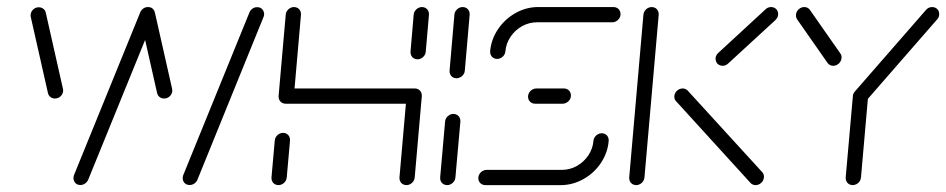

<svg xmlns="http://www.w3.org/2000/svg" viewBox="-20 -539 2754 559"><path d="M513.7 -29.6 705.9 -501.9Q708.5 -508.9 714.6 -513.5Q720.7 -518.1 728.5 -518.1Q736.7 -518.1 741.9 -513.7Q747 -509.3 748.5 -502.4Q750 -495.6 747 -488.9L555.2 -16.7Q552.6 -9.6 546.3 -5Q540 -0.4 532.2 -0.4Q524.1 -0.4 518.9 -4.8Q513.7 -9.3 512.4 -16.1Q511.1 -23 513.7 -29.6ZM119.6 -268.1 69.6 -489.6Q68.1 -496.3 70.7 -502.8Q73.3 -509.3 79.3 -513.5Q85.2 -517.8 93 -517.8Q100.7 -517.8 106.3 -513.3Q111.9 -508.9 113.3 -501.9L163.3 -280.4Q164.8 -273.7 162.2 -267.2Q159.6 -260.7 153.7 -256.5Q147.8 -252.2 140 -252.2Q132.2 -252.2 126.7 -256.7Q121.1 -261.1 119.6 -268.1ZM195.6 -29.6 388.1 -502.6Q390.7 -509.6 397 -514.1Q403.3 -518.5 410.7 -518.5Q418.9 -518.5 424.1 -514.1Q429.3 -509.6 430.7 -502.8Q432.2 -495.9 429.6 -489.3L237 -16.3Q234.4 -9.6 228.1 -5Q221.9 -0.4 214.1 -0.4Q205.9 -0.4 200.9 -4.8Q195.9 -9.3 194.4 -16.1Q193 -23 195.6 -29.6ZM437.4 -268.1 387.4 -489.6Q385.9 -496.3 388.5 -502.8Q391.1 -509.3 397 -513.5Q403 -517.8 410.7 -517.8Q418.5 -517.8 424.1 -513.3Q429.6 -508.9 431.1 -501.9L481.1 -280.4Q482.6 -273.7 480 -267.2Q477.4 -260.7 471.5 -256.5Q465.6 -252.2 457.8 -252.2Q450 -252.2 444.4 -256.7Q438.9 -261.1 437.4 -268.1Z M790.7 0Q784.8 0 779.8 -3Q774.8 -5.9 772.4 -11.1Q770 -16.3 770.4 -22.2L780 -130Q780.4 -135.9 783.9 -141.1Q787.4 -146.3 792.8 -149.3Q798.1 -152.2 804.1 -152.2Q810 -152.2 815 -149.3Q820 -146.3 822.4 -141.1Q824.8 -135.9 824.4 -130L814.8 -22.2Q814.4 -16.3 810.9 -11.1Q807.4 -5.9 802 -3Q796.7 0 790.7 0ZM835.9 -518.5Q841.9 -518.5 846.9 -515.6Q851.9 -512.6 854.3 -507.4Q856.7 -502.2 856.3 -496.3L835.6 -259.3Q835.2 -253.3 831.7 -248.1Q828.1 -243 822.8 -240Q817.4 -237 811.5 -237Q805.6 -237 800.6 -240Q795.6 -243 793.1 -248.1Q790.7 -253.3 791.1 -259.3L811.9 -496.3Q812.2 -502.2 815.7 -507.4Q819.3 -512.6 824.6 -515.6Q830 -518.5 835.9 -518.5ZM1184.1 -237H811.5L815.2 -281.5H1187.8ZM1187.8 -281.5Q1193.7 -281.5 1198.7 -278.5Q1203.7 -275.6 1206.1 -270.4Q1208.5 -265.2 1208.1 -259.3L1187.4 -22.2Q1187 -16.3 1183.5 -11.1Q1180 -5.9 1174.6 -3Q1169.3 0 1163.3 0Q1157.4 0 1152.4 -3Q1147.4 -5.9 1145 -11.1Q1142.6 -16.3 1143 -22.2L1163.7 -259.3Q1164.1 -265.2 1167.6 -270.4Q1171.1 -275.6 1176.5 -278.5Q1181.9 -281.5 1187.8 -281.5ZM1195.6 -366.3Q1189.6 -366.3 1184.6 -369.3Q1179.6 -372.2 1177.2 -377.4Q1174.8 -382.6 1175.2 -388.5L1184.4 -496.3Q1184.8 -502.2 1188.3 -507.4Q1191.9 -512.6 1197.2 -515.6Q1202.6 -518.5 1208.5 -518.5Q1214.4 -518.5 1219.4 -515.6Q1224.4 -512.6 1226.9 -507.4Q1229.3 -502.2 1228.9 -496.3L1219.6 -388.5Q1219.3 -382.6 1215.7 -377.4Q1212.2 -372.2 1206.9 -369.3Q1201.5 -366.3 1195.6 -366.3Z M1281.9 0Q1275.9 0 1270.9 -3Q1265.9 -5.9 1263.5 -11.1Q1261.1 -16.3 1261.5 -22.2L1275.9 -185.2Q1276.3 -191.1 1279.8 -196.3Q1283.3 -201.5 1288.7 -204.4Q1294.1 -207.4 1300 -207.4Q1305.9 -207.4 1310.9 -204.4Q1315.9 -201.5 1318.3 -196.3Q1320.7 -191.1 1320.4 -185.2L1305.9 -22.2Q1305.6 -16.3 1302 -11.1Q1298.5 -5.9 1293.1 -3Q1287.8 0 1281.9 0ZM1308.9 -311.1Q1303 -311.1 1298.1 -314.1Q1293.3 -317 1290.9 -322.2Q1288.5 -327.4 1288.9 -333.3L1303 -496.3Q1303.3 -502.2 1306.9 -507.4Q1310.4 -512.6 1315.7 -515.6Q1321.1 -518.5 1327 -518.5Q1333 -518.5 1338 -515.6Q1343 -512.6 1345.4 -507.4Q1347.8 -502.2 1347.4 -496.3L1333.3 -333.3Q1333 -327.4 1329.4 -322.2Q1325.9 -317 1320.4 -314.1Q1314.8 -311.1 1308.9 -311.1Z M1732.2 -151.1Q1738.1 -151.1 1743 -148.1Q1747.8 -145.2 1750.2 -140Q1752.6 -134.8 1752.2 -128.9Q1749.3 -94.1 1729.4 -64.4Q1709.6 -34.8 1678.3 -17.4Q1647 0 1612.2 0H1393Q1387 0 1382 -3Q1377 -5.9 1374.6 -11.1Q1372.2 -16.3 1372.6 -22.2Q1373 -28.1 1376.5 -33.3Q1380 -38.5 1385.4 -41.5Q1390.7 -44.4 1396.7 -44.4H1615.9Q1638.9 -44.4 1659.3 -55.7Q1679.6 -67 1692.8 -86.5Q1705.9 -105.9 1707.8 -128.9Q1708.1 -134.8 1711.7 -140Q1715.2 -145.2 1720.7 -148.1Q1726.3 -151.1 1732.2 -151.1ZM1642.2 -259.3Q1641.9 -253.3 1638.3 -248.1Q1634.8 -243 1629.4 -240Q1624.1 -237 1618.1 -237H1537.8Q1531.9 -237 1526.9 -240Q1521.9 -243 1519.4 -248.1Q1517 -253.3 1517.4 -259.3Q1517.8 -265.2 1521.3 -270.4Q1524.8 -275.6 1530.2 -278.5Q1535.6 -281.5 1541.5 -281.5H1621.9Q1627.8 -281.5 1632.8 -278.5Q1637.8 -275.6 1640.2 -270.4Q1642.6 -265.2 1642.2 -259.3ZM1427.4 -367.4Q1421.5 -367.4 1416.5 -370.4Q1411.5 -373.3 1409.1 -378.5Q1406.7 -383.7 1407 -389.6Q1410 -424.4 1430 -454.1Q1450 -483.7 1481.1 -501.1Q1512.2 -518.5 1547 -518.5H1766.3Q1772.2 -518.5 1777.2 -515.6Q1782.2 -512.6 1784.6 -507.4Q1787 -502.2 1786.7 -496.3Q1786.3 -490.4 1782.8 -485.2Q1779.3 -480 1773.9 -477Q1768.5 -474.1 1762.6 -474.1H1543.3Q1520.4 -474.1 1500 -462.8Q1479.6 -451.5 1466.5 -432Q1453.3 -412.6 1451.5 -389.6Q1451.1 -383.7 1447.6 -378.5Q1444.1 -373.3 1438.7 -370.4Q1433.3 -367.4 1427.4 -367.4Z M1832.2 0Q1826.3 0 1821.3 -3Q1816.3 -5.9 1813.9 -11.1Q1811.5 -16.3 1811.9 -22.2L1853.3 -496.3Q1853.7 -502.2 1857.2 -507.4Q1860.7 -512.6 1866.1 -515.6Q1871.5 -518.5 1877.4 -518.5Q1883.3 -518.5 1888.3 -515.6Q1893.3 -512.6 1895.7 -507.4Q1898.1 -502.2 1897.8 -496.3L1856.3 -22.2Q1855.9 -16.3 1852.4 -11.1Q1848.9 -5.9 1843.5 -3Q1838.1 0 1832.2 0ZM2204.1 -22.2Q2203.7 -16.3 2200.2 -11.1Q2196.7 -5.9 2191.3 -3Q2185.9 0 2180 0Q2175.6 0 2171.7 -1.7Q2167.8 -3.3 2164.8 -6.7L1948.9 -243.7Q1945.9 -246.3 1944.4 -250.4Q1943 -254.4 1943.3 -259.3Q1943.7 -265.2 1947.2 -270.4Q1950.7 -275.6 1956.1 -278.5Q1961.5 -281.5 1967.4 -281.5Q1972.2 -281.5 1976.1 -279.6Q1980 -277.8 1982.6 -274.8L2198.9 -38.1Q2205.2 -31.1 2204.1 -22.2ZM2225.2 -518.5Q2231.1 -518.5 2236.1 -515.6Q2241.1 -512.6 2243.5 -507.4Q2245.9 -502.2 2245.6 -496.3Q2245.2 -491.9 2243 -487.8Q2240.7 -483.7 2237.4 -480.4L2100 -354.1Q2097 -351.1 2092.8 -349.3Q2088.5 -347.4 2083.7 -347.4Q2077.8 -347.4 2072.8 -350.4Q2067.8 -353.3 2065.4 -358.5Q2063 -363.7 2063.3 -369.6Q2063.7 -374.4 2065.9 -378.3Q2068.1 -382.2 2071.5 -385.2L2208.9 -511.9Q2212.2 -515.2 2216.5 -516.9Q2220.7 -518.5 2225.2 -518.5Z M2486.7 -275.9Q2492.6 -275.9 2497.6 -273Q2502.6 -270 2505 -264.8Q2507.4 -259.6 2507 -253.7L2486.7 -22.2Q2486.3 -16.3 2482.8 -11.1Q2479.3 -5.9 2473.9 -3Q2468.5 0 2462.6 0Q2456.7 0 2451.7 -3Q2446.7 -5.9 2444.3 -11.1Q2441.9 -16.3 2442.2 -22.2L2462.6 -253.7Q2463 -259.6 2466.5 -264.8Q2470 -270 2475.4 -273Q2480.7 -275.9 2486.7 -275.9ZM2430 -369.6Q2429.6 -363.7 2426.1 -358.5Q2422.6 -353.3 2417.2 -350.4Q2411.9 -347.4 2405.9 -347.4Q2400.7 -347.4 2396.5 -349.6Q2392.2 -351.9 2389.3 -355.9L2301.1 -482.2Q2297 -488.1 2297.4 -496.3Q2297.8 -502.2 2301.3 -507.4Q2304.8 -512.6 2310.2 -515.6Q2315.6 -518.5 2321.5 -518.5Q2326.7 -518.5 2331.1 -516.3Q2335.6 -514.1 2338.1 -510L2426.7 -383.3Q2431.1 -377 2430 -369.6ZM2694.1 -518.5Q2700 -518.5 2705 -515.6Q2710 -512.6 2712.4 -507.6Q2714.8 -502.6 2714.4 -496.3Q2714.1 -488.5 2708.5 -482.6L2501.5 -245.2Q2498.1 -241.1 2493.3 -238.9Q2488.5 -236.7 2483.3 -236.7Q2477.4 -236.7 2472.4 -239.6Q2467.4 -242.6 2465 -247.8Q2462.6 -253 2463 -258.9Q2463.3 -265.9 2468.9 -272.6L2676.3 -510.4Q2679.6 -514.4 2684.3 -516.5Q2688.9 -518.5 2694.1 -518.5Z"/></svg>

Font: 26F Galaxy Sans Oblique
Style: Regular
Weight: 400
Italic angle: -5°
Designer: C₂₉H₂₅N₃O₅
Version: Version 1.200;FEAKit 1.0